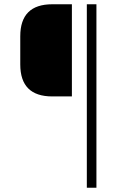

<svg xmlns="http://www.w3.org/2000/svg" viewBox="-20 -710 577 900"><path d="M75 -408V-540Q75 -690 225 -690H317V-258H225Q75 -258 75 -408ZM387 170V-690H432V170Z"/></svg>

Font: Oxanium ExtraLight ExtraLight
Style: Regular
Weight: 250
Version: Version 2.000